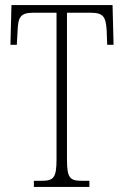

<svg xmlns="http://www.w3.org/2000/svg" viewBox="-20 -734 488 754"><path d="M113 0H331V-24H302C254 -24 243 -35 243 -109V-684H337C388 -684 396 -665 399 -612L401 -558H426L422 -714H25L21 -558H46L49 -612C51 -665 59 -684 110 -684H202V-108C202 -35 190 -24 143 -24H113Z"/></svg>

Font: Noto Serif Khmer ExtraCondensed ExtraLight
Style: Regular
Weight: 200
Width: 2
Designer: Danh Hong and the Monotype Design Team
Foundry: Monotype Imaging Inc.
Version: Version 2.004